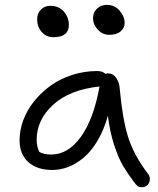

<svg xmlns="http://www.w3.org/2000/svg" viewBox="-20 -758 655 795"><path d="M432.1 -613.8Q405.3 -613.8 385.3 -635Q365.2 -656.2 365.2 -683.1Q365.2 -706.5 381.6 -722.2Q397.9 -737.8 422.9 -737.8Q454.6 -737.8 475.3 -713.9Q496.1 -689.9 496.1 -662.1Q496.1 -643.6 480 -628.7Q463.9 -613.8 432.1 -613.8ZM201.2 -604Q171.4 -604 152.6 -625.5Q133.8 -647 133.8 -678.2Q133.8 -701.7 148.9 -717.8Q164.1 -733.9 188 -733.9Q224.1 -733.9 244.6 -709.7Q265.1 -685.5 265.1 -654.8Q265.1 -604 201.2 -604ZM196.8 -54.2Q133.3 -54.2 97.2 -86.9Q61 -119.6 61 -176.8Q61 -218.3 76.4 -260.3Q91.8 -302.2 121.1 -338.6Q150.4 -375 189.2 -403.1Q228 -431.2 278.3 -447.5Q328.6 -463.9 382.8 -463.9Q403.8 -463.9 417 -452.1Q422.9 -454.1 428.2 -454.1Q447.8 -454.1 460.9 -436Q474.1 -418 476.1 -388.2Q486.8 -267.6 509.8 -192.9Q532.7 -118.2 590.8 -41Q606 -22.5 597.7 -2.7Q589.4 17.1 566.9 17.1Q555.7 17.1 549.8 12.5Q543.9 7.8 535.2 -3.9Q506.3 -42.5 488.8 -72.3Q471.2 -102.1 453.1 -156.2Q435.1 -210.4 426.8 -278.8Q410.2 -219.7 383.8 -175.3Q357.4 -130.9 326.2 -105Q294.9 -79.1 262.5 -66.7Q230 -54.2 196.8 -54.2ZM131.8 -179.2Q131.8 -150.9 143.1 -128.9Q160.2 -118.2 192.9 -118.2Q261.7 -118.2 314.7 -191.2Q367.7 -264.2 392.1 -399.9Q268.1 -386.7 200 -324.2Q131.8 -261.7 131.8 -179.2Z"/></svg>

Font: Shantell Sans Irregular Bouncy
Style: Regular
Weight: 300
Designer: Stephen Nixon, Anya Danilova, Shantell Martin
Foundry: Arrow Type
Version: Version 1.006;[9816181b4]